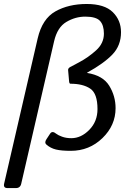

<svg xmlns="http://www.w3.org/2000/svg" viewBox="-50 -749 664 964"><path d="M-12.2 195.3Q-34.2 195.3 -29.3 173.3L139.2 -556.2Q162.1 -654.8 228.3 -691.9Q294.4 -729 385.3 -729Q474.6 -729 516.1 -688.2Q557.6 -647.5 557.6 -587.4Q557.6 -520.5 514.6 -475.6Q471.7 -430.7 387.7 -384.3L387.2 -382.8Q466.8 -370.1 498.5 -318.4Q530.3 -266.6 530.3 -206.1Q530.3 -119.6 464.4 -55.7Q398.4 8.3 305.2 8.3Q258.3 8.3 231 1.7Q203.6 -4.9 182.6 -23.4Q171.9 -32.7 183.1 -49.8L201.7 -78.1Q212.4 -94.2 232.9 -77.1Q241.2 -70.3 261.7 -62.7Q282.2 -55.2 308.1 -55.2Q357.4 -55.2 398.4 -97.2Q439.5 -139.2 439.5 -201.2Q439.5 -279.8 402.8 -304.2Q366.2 -328.6 303.7 -328.6Q297.9 -328.6 296.9 -340.8L292 -396.5Q291 -406.2 302.7 -412.6L347.7 -436.5Q393.6 -460.9 432.6 -496.3Q471.7 -531.7 471.7 -580.1Q471.7 -622.6 452.1 -644Q432.6 -665.5 377.9 -665.5Q328.1 -665.5 283 -638.7Q237.8 -611.8 221.7 -542L56.6 173.3Q51.8 195.3 29.8 195.3Z"/></svg>

Font: Istok
Style: Italic
Weight: 500
Italic angle: -13°
Designer: Andrey V. Panov
Foundry: Andrey V. Panov
Version: Version 1.0.3